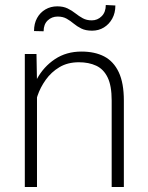

<svg xmlns="http://www.w3.org/2000/svg" viewBox="-20 -743 589 763"><path d="M127 0H78.6V-528.3H125L127 -415.5ZM94.7 -320.3Q99.6 -379.4 126.5 -428.7Q153.3 -478 198.5 -508.1Q243.7 -538.1 303.7 -538.1Q356.9 -538.1 394.3 -518.6Q431.6 -499 451.9 -456.1Q472.2 -413.1 472.2 -343.3V0H423.8V-343.8Q423.8 -402.3 407.7 -435.3Q391.6 -468.3 362.3 -481.9Q333 -495.6 293.5 -495.6Q249 -495.6 216.3 -476.1Q183.6 -456.5 161.9 -426Q140.1 -395.5 128.9 -362.1Q117.7 -328.6 116.7 -301.3ZM153.3 -618.7 115.2 -619.6Q115.2 -649.4 127.4 -671.4Q139.6 -693.4 160.6 -705.6Q181.6 -717.8 207.5 -717.8Q231.4 -717.8 248.5 -709.5Q265.6 -701.2 279.8 -689.9Q293.9 -678.7 309.1 -670.4Q324.2 -662.1 344.7 -662.1Q367.7 -662.1 384 -678.5Q400.4 -694.8 400.4 -723.1L438.5 -721.2Q438.5 -691.4 426 -668.9Q413.6 -646.5 392.8 -633.8Q372.1 -621.1 346.2 -621.1Q320.3 -621.1 303.2 -629.6Q286.1 -638.2 272.9 -649.2Q259.8 -660.2 244.9 -668.7Q230 -677.2 209 -677.2Q186 -677.2 169.7 -661.9Q153.3 -646.5 153.3 -618.7Z"/></svg>

Font: Heebo ExtraLight
Style: Regular
Weight: 250
Designer: Oded Ezer
Foundry: Ezer Type House
Version: Version 3.100